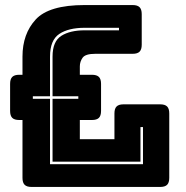

<svg xmlns="http://www.w3.org/2000/svg" viewBox="-20 -740 735 760"><path d="M650 -36Q650 -17 641.5 -8.5Q633 0 614 0H105Q86 0 77.5 -8.5Q69 -17 69 -36V-265H56Q37 -265 28.5 -273.5Q20 -282 20 -301V-408Q20 -427 28.5 -435.5Q37 -444 56 -444H69V-516Q69 -606 121.5 -663Q174 -720 315 -720H505Q524 -720 532.5 -711.5Q541 -703 541 -684V-563Q541 -544 532.5 -535.5Q524 -527 505 -527H357Q318 -527 307 -511.5Q296 -496 296 -477V-444H344Q363 -444 371.5 -435.5Q380 -427 380 -408V-301Q380 -282 371.5 -273.5Q363 -265 344 -265H296V-189H433V-291Q433 -310 441.5 -318.5Q450 -327 469 -327H614Q633 -327 641.5 -318.5Q650 -310 650 -291ZM546 -237H536V-100H188V-349H290V-359H188V-516Q188 -576 222.5 -598Q257 -620 315 -620H451V-630H315Q251 -630 214.5 -605.5Q178 -581 178 -516V-359H110V-349H178V-90H546Z"/></svg>

Font: Bungee Inline
Style: Regular
Weight: 400
Designer: David Jonathan Ross
Foundry: David Jonathan Ross
Version: Version 1.001;PS 1.0;hotconv 1.0.72;makeotf.lib2.5.5900